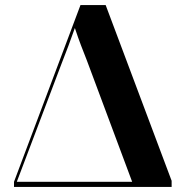

<svg xmlns="http://www.w3.org/2000/svg" viewBox="-20 -734 728 754"><path d="M35 0H654V-24L395 -714H296L35 -20ZM46 -20 221 -482Q233 -512 248.5 -553.5Q264 -595 274 -624Q288 -582 298 -556Q308 -530 321 -497L499 -20Z"/></svg>

Font: Noto Serif Display SemiCondensed Extra
Style: Regular
Weight: 800
Width: 4
Designer: Monotype Design Team
Foundry: Monotype Imaging Inc.
Version: Version 1.900